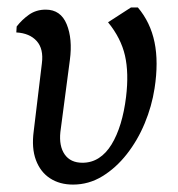

<svg xmlns="http://www.w3.org/2000/svg" viewBox="-20 -486 479 518"><path d="M177 12Q141 12 115.1 -4.9Q89.1 -21.7 76.9 -54.2Q64.8 -86.6 71 -132.5L93 -315.1Q98 -354.1 79 -375.3Q59.9 -396.5 24 -398.5L25 -414.5Q39 -432.7 58.3 -446.4Q77.7 -460 103.4 -460Q143.7 -460 159.9 -420.6Q176.1 -381.1 168.5 -324.1L142.9 -129.9Q138.9 -91.9 154.5 -69.4Q170.2 -46.9 202.5 -46.9Q226.9 -46.9 246.6 -59.6Q266.3 -72.3 280.9 -96.2Q295.5 -120 305.4 -152.5Q315.3 -185 320.1 -224.5Q327.9 -288.9 317.2 -336Q306.4 -383.2 271.5 -425.9L333.4 -465.9H351.9Q385.8 -425.9 396.9 -372.1Q408 -318.3 397 -247.6Q389.6 -199.4 370.4 -153.3Q351.3 -107.3 322 -70Q292.8 -32.8 256.1 -10.4Q219.4 12 177 12Z"/></svg>

Font: Ancizar Serif Light
Style: Italic
Weight: 300
Italic angle: -4°
Designer: Cesar Puertas, Viviana Monsalve, Julian Moncada, Julian Prieto, Jose Castro, Felipe Aragon, Mariel Hernandez, Sara Alarc
Version: Version 8.100